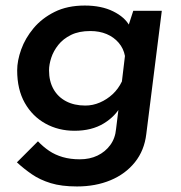

<svg xmlns="http://www.w3.org/2000/svg" viewBox="-20 -462 655 693"><path d="M258 211Q202 211 163 199Q124 187 95 167Q66 147 41 124L117 48Q136 68 157.5 82.5Q179 97 206.5 105Q234 113 268 113Q304 113 332 99.5Q360 86 378 61.5Q396 37 399 3L412 -103L418 -83Q398 -43 354.5 -16.5Q311 10 249 10Q191 10 144 -16Q97 -42 69.5 -90.5Q42 -139 42 -208Q42 -243 56.5 -283.5Q71 -324 101 -360Q131 -396 177 -419Q223 -442 286 -442Q346 -442 388.5 -421Q431 -400 448 -368L437 -349L461 -423H564L508 22Q501 81 467 123.5Q433 166 379 188.5Q325 211 258 211ZM306 -350Q265 -350 236.5 -336Q208 -322 190.5 -300Q173 -278 165 -253.5Q157 -229 157 -208Q157 -169 173 -140.5Q189 -112 218.5 -96.5Q248 -81 288 -81Q315 -81 340.5 -92Q366 -103 386.5 -122Q407 -141 420 -168L431 -260Q426 -287 408.5 -307.5Q391 -328 365 -339Q339 -350 306 -350Z"/></svg>

Font: Josefin Sans Thin SemiBold
Style: Italic
Weight: 600
Italic angle: -7°
Version: Version 2.000